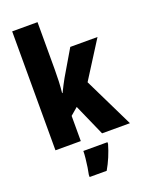

<svg xmlns="http://www.w3.org/2000/svg" viewBox="-178 -912 881 1153"><g transform="rotate(-20 263.0 -335.5)"><path d="M212 -524Q212 -486 210.5 -448.5Q209 -411 205 -375H208Q219 -398 230 -419Q241 -440 250 -456L346 -619H520L371 -384L526 -66H348L259 -267L212 -227V-66H50V-826H212ZM360 6Q337 86 297 155H188V141Q192 124 196 97Q200 70 203 42.5Q206 15 206 -5H360Z"/></g></svg>

Font: Noto Sans Malayalam UI ExtraCondensed Black
Style: Regular
Weight: 900
Width: 2
Designer: Jelle Bosma - Monotype Design Team
Foundry: Monotype Imaging Inc.
Version: Version 2.104; ttfautohint (v1.8.4.7-5d5b)